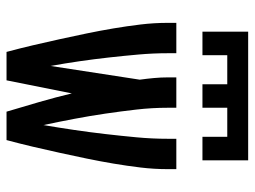

<svg xmlns="http://www.w3.org/2000/svg" viewBox="-116 -664 780 588"><g transform="rotate(90 274.0 -370.0)"><path d="M139 0Q128 -41 118.5 -81.5Q109 -122 100 -163Q91 -204 82.5 -245Q74 -286 67 -327.5Q60 -369 55 -410.5Q50 -452 50 -494V-520H143V-494Q143 -449 147 -404Q151 -359 156 -314Q161 -269 167.5 -224Q174 -179 182 -135L224 -408Q221 -430 219 -451.5Q217 -473 217 -494V-520H310V-494Q310 -446 315.5 -398Q321 -350 328 -302.5Q335 -255 344 -207.5Q353 -160 363 -113Q371 -160 378 -207.5Q385 -255 390.5 -302.5Q396 -350 400.5 -398Q405 -446 405 -494V-520H498V-494Q498 -452 493 -410.5Q488 -369 481 -327.5Q474 -286 465.5 -245Q457 -204 448 -163Q439 -122 429.5 -81.5Q420 -41 409 0H322Q307 -50 292.5 -100Q278 -150 266 -200L226 0ZM77 -600V-740H471V-600H399V-676H310V-600H238V-676H149V-600Z"/></g></svg>

Font: Iosevka Semi-Condensed Medium
Style: Regular
Weight: 500
Monospace: yes
Designer: Belleve Invis
Foundry: Belleve Invis
Version: Version 27.3.5